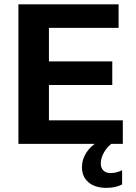

<svg xmlns="http://www.w3.org/2000/svg" viewBox="-20 -679 640 906"><path d="M66.9 0V-658.7H539.6V-547.4H210.9V-389.2H509.8V-277.8H210.9V-111.3H559.6V0ZM482.4 207.5Q428.2 207.5 397.5 181.2Q366.7 154.8 366.7 109.9Q366.7 73.2 387.9 40.5Q409.2 7.8 443.8 -10.3H518.6Q487.8 10.3 471.7 38.3Q455.6 66.4 455.6 92.3Q455.6 112.8 467.5 125.2Q479.5 137.7 501.5 137.7Q527.8 137.7 556.2 124.5V191.4Q525.4 207.5 482.4 207.5Z"/></svg>

Font: Cousine
Style: Bold
Weight: 700
Monospace: yes
Designer: Steve Matteson
Foundry: Ascender Corporation
Version: Version 1.20